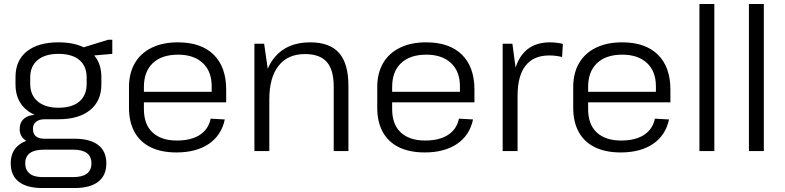

<svg xmlns="http://www.w3.org/2000/svg" viewBox="-20 -760 3950 966"><path d="M274 -160H205Q177 -160 161 -147Q145 -134 146 -111Q146 -87 160.5 -74.5Q175 -62 203 -62H356Q433 -62 474 -30.5Q515 1 515 62Q515 123 474 154.5Q433 186 356 186H193Q115 186 74.5 154.5Q34 123 34 62Q34 2 74 -30Q90 -43 112 -51Q107 -54 103 -58Q79 -77 79 -111Q79 -145 102 -164Q121 -180 154 -182Q132 -192 115 -206Q58 -252 58 -335V-372Q58 -456 115 -501.5Q172 -547 274 -547Q350 -547 401 -522L524 -560H545V-489L454 -481Q490 -439 490 -372V-335Q490 -252 433 -206Q376 -160 274 -160ZM274 -218Q343 -218 379.5 -249.5Q416 -281 416 -338V-370Q416 -427 379.5 -458Q343 -489 274 -489Q207 -489 169.5 -458Q132 -427 132 -370V-338Q132 -282 169.5 -250Q207 -218 274 -218ZM348 131Q440 131 440 62Q440 -7 348 -7H201Q107 -7 107 62Q107 88 120 104Q141 132 201 131Z M868 7Q792 7 738.5 -19Q685 -45 657 -95.5Q629 -146 629 -218V-322Q629 -392 658.5 -442.5Q688 -493 743.5 -520Q799 -547 875 -547Q992 -547 1055 -485Q1118 -423 1118 -309V-245H704V-211Q704 -134 747.5 -93.5Q791 -53 870 -53Q942 -53 985.5 -81.5Q1029 -110 1040 -163L1111 -159Q1094 -79 1030.5 -36Q967 7 868 7ZM704 -298H1045V-326Q1045 -401 1000 -443Q955 -485 876 -485Q794 -485 749 -442.5Q704 -400 704 -322Z M1659 -324Q1659 -409 1624 -448.5Q1589 -488 1514 -488Q1428 -488 1381.5 -429Q1335 -370 1335 -260V0H1260V-540H1309L1327 -414Q1341 -447 1363 -473Q1425 -547 1541 -547Q1639 -547 1686 -493.5Q1733 -440 1733 -328V0H1659Z M2117 7Q2041 7 1987.5 -19Q1934 -45 1906 -95.5Q1878 -146 1878 -218V-322Q1878 -392 1907.5 -442.5Q1937 -493 1992.5 -520Q2048 -547 2124 -547Q2241 -547 2304 -485Q2367 -423 2367 -309V-245H1953V-211Q1953 -134 1996.5 -93.5Q2040 -53 2119 -53Q2191 -53 2234.5 -81.5Q2278 -110 2289 -163L2360 -159Q2343 -79 2279.5 -36Q2216 7 2117 7ZM1953 -298H2294V-326Q2294 -401 2249 -443Q2204 -485 2125 -485Q2043 -485 1998 -442.5Q1953 -400 1953 -322Z M2509 -540H2558L2574 -420Q2586 -458 2607 -485Q2655 -547 2747 -547Q2763 -547 2779.5 -545Q2796 -543 2812 -539L2808 -473Q2778 -481 2743 -481Q2665 -481 2624.5 -430Q2584 -379 2584 -277V0H2509Z M3103 7Q3027 7 2973.5 -19Q2920 -45 2892 -95.5Q2864 -146 2864 -218V-322Q2864 -392 2893.5 -442.5Q2923 -493 2978.5 -520Q3034 -547 3110 -547Q3227 -547 3290 -485Q3353 -423 3353 -309V-245H2939V-211Q2939 -134 2982.5 -93.5Q3026 -53 3105 -53Q3177 -53 3220.5 -81.5Q3264 -110 3275 -163L3346 -159Q3329 -79 3265.5 -36Q3202 7 3103 7ZM2939 -298H3280V-326Q3280 -401 3235 -443Q3190 -485 3111 -485Q3029 -485 2984 -442.5Q2939 -400 2939 -322Z M3574 -740V0H3499V-740Z M3823 -740V0H3748V-740Z"/></svg>

Font: Pathway Extreme 8pt Thin 12pt Light
Style: Regular
Weight: 300
Version: Version 1.001;gftools[0.9.26]